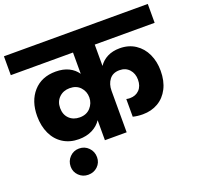

<svg xmlns="http://www.w3.org/2000/svg" viewBox="-169 -909 1303 1253"><g transform="rotate(-20 482.5 -282.5)"><path d="M566 -609V-461Q588 -494 624.5 -512.5Q661 -531 710 -531Q772 -531 818 -500.5Q864 -470 888 -418Q912 -366 912 -302Q912 -231 885.5 -179.5Q859 -128 812.5 -101Q766 -74 706 -74Q670 -74 638 -82V-205Q649 -202 663 -202Q703 -202 728 -227.5Q753 -253 753 -298Q753 -341 727.5 -369Q702 -397 660 -397Q614 -397 590 -366Q566 -335 566 -288V0H415V-139Q392 -104 352 -84Q312 -64 259 -64Q197 -64 150 -93.5Q103 -123 78 -176.5Q53 -230 53 -298Q53 -403 110 -467Q167 -531 265 -531Q317 -531 355 -512.5Q393 -494 415 -461V-609H-17V-740H982V-609ZM313 -196Q360 -196 387.5 -226.5Q415 -257 415 -298Q415 -339 388 -368.5Q361 -398 314 -398Q270 -398 241 -370Q212 -342 212 -297Q212 -251 240 -223.5Q268 -196 313 -196ZM329 86Q329 124 302.5 149.5Q276 175 237 175Q199 175 172.5 149Q146 123 146 86Q146 47 172.5 20Q199 -7 237 -7Q276 -7 302.5 20Q329 47 329 86Z"/></g></svg>

Font: MSTAGE
Style: Bold
Weight: 700
Designer: Ninad Kale (Devanagari), Jonny Pinhorn (Latin)
Foundry: Indian Type Foundry
Version: 4.004